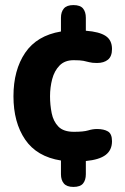

<svg xmlns="http://www.w3.org/2000/svg" viewBox="-20 -628 491 756"><path d="M269 108Q243 108 231.5 94.5Q220 81 220 58V4Q125 -11 79 -78.5Q33 -146 33 -249Q33 -352 79 -420Q125 -488 220 -504V-558Q220 -581 231.5 -594.5Q243 -608 269 -608Q296 -608 307 -594.5Q318 -581 318 -558V-507Q371 -503 396 -486.5Q421 -470 421 -435Q421 -406 405 -393Q389 -380 362 -380Q343 -380 332 -383Q321 -386 308.5 -388.5Q296 -391 270 -391Q235 -391 214.5 -370Q194 -349 185.5 -316.5Q177 -284 177 -249Q177 -215 183.5 -182.5Q190 -150 210 -129.5Q230 -109 271 -109Q309 -109 327 -114.5Q345 -120 362 -120Q389 -120 405 -110.5Q421 -101 421 -72Q421 -37 396 -18Q371 1 318 6V58Q318 81 307 94.5Q296 108 269 108Z"/></svg>

Font: Madimi One
Style: Regular
Weight: 400
Designer: Taurai Valerie Mtake, Mirko Velimirovic
Foundry: TaVaTake
Version: Version 1.000; ttfautohint (v1.8.4.7-5d5b)